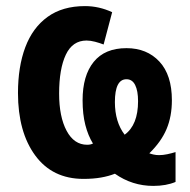

<svg xmlns="http://www.w3.org/2000/svg" viewBox="-20 -577 625 630"><path d="M259 -557Q305 -557 348 -537L320 -431Q307 -436 292 -440Q277 -444 264 -444Q218 -444 196 -397.5Q174 -351 174 -270Q174 -194 198.5 -148Q223 -102 266 -102Q277 -102 285 -106Q269 -132 260 -167Q251 -202 251 -248Q251 -329 287.5 -374Q324 -419 395 -419Q462 -419 503 -375Q544 -331 544 -248Q544 -195 526.5 -153.5Q509 -112 470 -74Q475 -72 483.5 -70Q492 -68 502 -68Q515 -68 529 -71Q543 -74 556 -78V20Q525 33 483 33Q414 33 357 -7Q337 1 311.5 5.5Q286 10 254 10Q152 10 95.5 -67Q39 -144 39 -272Q39 -358 63 -422Q87 -486 136 -521.5Q185 -557 259 -557ZM395 -317Q357 -317 357 -242Q357 -177 389 -135Q433 -167 433 -245Q433 -279 423.5 -298Q414 -317 395 -317Z"/></svg>

Font: Noto Sans Condensed
Style: Bold
Weight: 700
Width: 3
Designer: Monotype Design Team
Foundry: Monotype Imaging Inc.
Version: Version 2.013; ttfautohint (v1.8.4.7-5d5b)